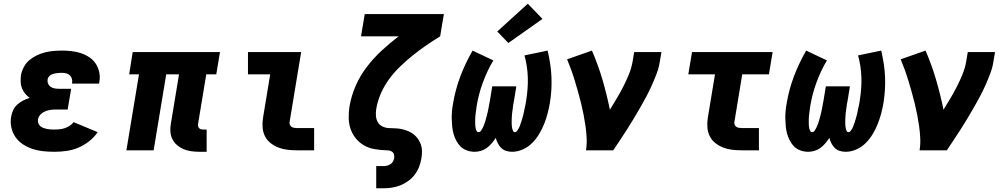

<svg xmlns="http://www.w3.org/2000/svg" viewBox="-20 -811 5440 1036"><path d="M275 8Q244 8 214 5Q184 2 156.5 -7Q129 -16 105 -31.5Q81 -47 64.5 -70Q48 -93 41.5 -122Q35 -151 40 -181Q43 -199 51 -216.5Q59 -234 73.5 -247Q88 -260 105 -268.5Q122 -277 140 -283Q126 -293 115.5 -306Q105 -319 98.5 -335Q92 -351 91.5 -369Q91 -387 93 -405Q97 -427 108.5 -449Q120 -471 138.5 -486.5Q157 -502 179 -512.5Q201 -523 223.5 -528.5Q246 -534 269 -536Q292 -538 315 -538Q341 -538 367 -535Q393 -532 417 -524Q441 -516 462 -502Q483 -488 496.5 -467.5Q510 -447 515.5 -421.5Q521 -396 516 -369Q516 -367 515.5 -364.5Q515 -362 515 -360H369Q369 -361 369 -361.5Q369 -362 369 -363Q371 -375 368 -386Q365 -397 357 -404.5Q349 -412 338 -415Q327 -418 315 -418Q307 -418 299.5 -417.5Q292 -417 284.5 -416Q277 -415 269.5 -413Q262 -411 255 -407Q248 -403 243 -396.5Q238 -390 237 -383Q235 -371 239.5 -360Q244 -349 253.5 -342.5Q263 -336 274.5 -334Q286 -332 299 -332H364L345 -220H280Q266 -220 251.5 -218Q237 -216 223 -210Q209 -204 198 -192.5Q187 -181 185 -166Q183 -156 186.5 -146.5Q190 -137 197.5 -130.5Q205 -124 214.5 -120.5Q224 -117 234 -115Q244 -113 254 -112.5Q264 -112 275 -112Q288 -112 302 -113.5Q316 -115 329.5 -119.5Q343 -124 355.5 -132Q368 -140 377 -152L507 -98Q488 -70 460.5 -48.5Q433 -27 402 -14Q371 -1 338.5 3.5Q306 8 275 8Z M1056 8Q1034 8 1012 5Q990 2 971 -6Q952 -14 936 -27.5Q920 -41 910.5 -59.5Q901 -78 899.5 -100Q898 -122 902 -144L946 -410H877L809 0H662L730 -410H677L696 -530H1167L1147 -410H1093L1049 -144Q1048 -137 1049 -131Q1050 -125 1053.5 -120.5Q1057 -116 1063 -114Q1069 -112 1076 -112H1095V8Z M1582 0Q1556 0 1530.5 -3Q1505 -6 1482 -15Q1459 -24 1440 -39Q1421 -54 1410 -75.5Q1399 -97 1397 -123Q1395 -149 1399 -174L1438 -410H1318V-530H1605L1543 -155Q1541 -147 1543.5 -139.5Q1546 -132 1552 -127.5Q1558 -123 1566 -121.5Q1574 -120 1582 -120H1675V0Z M2010 205V85H2048Q2058 85 2067.5 83Q2077 81 2086 75.5Q2095 70 2100 61Q2105 52 2107 43Q2108 34 2106.5 25Q2105 16 2098.5 10Q2092 4 2083.5 2Q2075 0 2065 0Q2034 -1 2003 -6Q1972 -11 1946 -25.5Q1920 -40 1901 -63Q1882 -86 1872 -114.5Q1862 -143 1861.5 -175Q1861 -207 1866 -238Q1866 -239 1866.5 -240.5Q1867 -242 1867 -243Q1877 -298 1900.5 -351Q1924 -404 1960 -451Q1996 -498 2040 -538.5Q2084 -579 2131 -615H1928L1948 -735H2375L2355 -615Q2316 -591 2279 -565.5Q2242 -540 2206.5 -511.5Q2171 -483 2138 -451Q2105 -419 2078.5 -382.5Q2052 -346 2034.5 -305.5Q2017 -265 2010 -222Q2007 -204 2008.5 -185.5Q2010 -167 2018.5 -152Q2027 -137 2043 -129Q2059 -121 2077 -120Q2095 -119 2113.5 -118.5Q2132 -118 2149.5 -114Q2167 -110 2183.5 -103Q2200 -96 2213 -85.5Q2226 -75 2236 -60.5Q2246 -46 2251.5 -29.5Q2257 -13 2257 5.5Q2257 24 2254 43Q2250 66 2241.5 88.5Q2233 111 2218.5 130.5Q2204 150 2183.5 165Q2163 180 2140.5 189Q2118 198 2094.5 201.5Q2071 205 2048 205Z M2541 8Q2520 8 2500 1Q2480 -6 2466 -19.5Q2452 -33 2442.5 -51Q2433 -69 2427.5 -88Q2422 -107 2420 -127.5Q2418 -148 2417.5 -169.5Q2417 -191 2419 -212.5Q2421 -234 2425 -255Q2431 -291 2441 -328Q2451 -365 2464.5 -400.5Q2478 -436 2494.5 -470.5Q2511 -505 2530 -538L2642 -485Q2625 -457 2611 -427Q2597 -397 2585.5 -366Q2574 -335 2565.5 -302.5Q2557 -270 2552 -239Q2551 -231 2550 -223.5Q2549 -216 2548 -208.5Q2547 -201 2546 -193.5Q2545 -186 2544.5 -178.5Q2544 -171 2544 -163.5Q2544 -156 2544 -148.5Q2544 -141 2544.5 -133.5Q2545 -126 2546.5 -119Q2548 -112 2551.5 -105Q2555 -98 2562 -98Q2570 -98 2575 -105Q2580 -112 2583.5 -119Q2587 -126 2590 -133Q2593 -140 2595.5 -147.5Q2598 -155 2600 -162Q2602 -169 2604 -176.5Q2606 -184 2608 -191.5Q2610 -199 2611.5 -206Q2613 -213 2614.5 -220.5Q2616 -228 2617.5 -235.5Q2619 -243 2620 -250.5Q2621 -258 2623 -265L2636 -345H2766L2753 -265Q2751 -258 2750 -250.5Q2749 -243 2748 -235.5Q2747 -228 2746 -220.5Q2745 -213 2744 -206Q2743 -199 2742.5 -191.5Q2742 -184 2741.5 -176.5Q2741 -169 2741 -161.5Q2741 -154 2741 -147Q2741 -140 2741.5 -133Q2742 -126 2743.5 -119Q2745 -112 2748 -105Q2751 -98 2758 -98Q2765 -98 2769.5 -104Q2774 -110 2777.5 -116Q2781 -122 2783.5 -128Q2786 -134 2788 -140.5Q2790 -147 2792.5 -153.5Q2795 -160 2796.5 -166Q2798 -172 2800 -178.5Q2802 -185 2803.5 -191.5Q2805 -198 2806.5 -204.5Q2808 -211 2809 -217Q2810 -223 2811.5 -229.5Q2813 -236 2814.5 -242.5Q2816 -249 2817 -255.5Q2818 -262 2819 -268Q2824 -299 2826.5 -330.5Q2829 -362 2828 -393Q2827 -424 2822.5 -453.5Q2818 -483 2810 -512L2935 -538Q2943 -503 2948.5 -468Q2954 -433 2955.5 -397.5Q2957 -362 2955 -327Q2953 -292 2947 -255Q2942 -226 2934.5 -198Q2927 -170 2916 -142Q2905 -114 2889 -87.5Q2873 -61 2851 -39Q2829 -17 2800.5 -4.5Q2772 8 2743 8Q2726 8 2710.5 3Q2695 -2 2684 -13Q2673 -24 2666 -38Q2659 -52 2655 -67Q2645 -52 2633.5 -38Q2622 -24 2607 -13Q2592 -2 2575 3Q2558 8 2541 8ZM2723 -579 2663 -641 2828 -791 2907 -709Z M3142 0Q3147 -32 3145.5 -65Q3144 -98 3139.5 -129.5Q3135 -161 3129 -192Q3123 -223 3115.5 -253.5Q3108 -284 3099.5 -314Q3091 -344 3082 -374Q3073 -404 3062.5 -433Q3052 -462 3040 -491L3174 -538Q3207 -462 3230.5 -382Q3254 -302 3271 -219Q3290 -250 3308.5 -281Q3327 -312 3343.5 -344.5Q3360 -377 3373.5 -410Q3387 -443 3393 -477L3402 -530H3549L3540 -477Q3535 -445 3523 -413.5Q3511 -382 3497.5 -351.5Q3484 -321 3468 -291Q3452 -261 3435 -231.5Q3418 -202 3400.5 -172.5Q3383 -143 3364.5 -114.5Q3346 -86 3327 -57Q3308 -28 3289 0Z M3982 0Q3956 0 3930.5 -3Q3905 -6 3882 -15Q3859 -24 3840 -39Q3821 -54 3810 -75.5Q3799 -97 3797 -123Q3795 -149 3799 -174L3838 -410H3694L3714 -530H4149L4129 -410H3985L3943 -155Q3941 -147 3943.5 -139.5Q3946 -132 3952 -127.5Q3958 -123 3966 -121.5Q3974 -120 3982 -120H4075V0Z M4341 8Q4320 8 4300 1Q4280 -6 4266 -19.5Q4252 -33 4242.5 -51Q4233 -69 4227.5 -88Q4222 -107 4220 -127.5Q4218 -148 4217.5 -169.5Q4217 -191 4219 -212.5Q4221 -234 4225 -255Q4231 -291 4241 -328Q4251 -365 4264.5 -400.5Q4278 -436 4294.5 -470.5Q4311 -505 4330 -538L4442 -485Q4425 -457 4411 -427Q4397 -397 4385.5 -366Q4374 -335 4365.5 -302.5Q4357 -270 4352 -239Q4351 -231 4350 -223.5Q4349 -216 4348 -208.5Q4347 -201 4346 -193.5Q4345 -186 4344.5 -178.5Q4344 -171 4344 -163.5Q4344 -156 4344 -148.5Q4344 -141 4344.5 -133.5Q4345 -126 4346.5 -119Q4348 -112 4351.5 -105Q4355 -98 4362 -98Q4370 -98 4375 -105Q4380 -112 4383.5 -119Q4387 -126 4390 -133Q4393 -140 4395.5 -147.5Q4398 -155 4400 -162Q4402 -169 4404 -176.5Q4406 -184 4408 -191.5Q4410 -199 4411.5 -206Q4413 -213 4414.5 -220.5Q4416 -228 4417.5 -235.5Q4419 -243 4420 -250.5Q4421 -258 4423 -265L4436 -345H4566L4553 -265Q4551 -258 4550 -250.5Q4549 -243 4548 -235.5Q4547 -228 4546 -220.5Q4545 -213 4544 -206Q4543 -199 4542.5 -191.5Q4542 -184 4541.5 -176.5Q4541 -169 4541 -161.5Q4541 -154 4541 -147Q4541 -140 4541.5 -133Q4542 -126 4543.5 -119Q4545 -112 4548 -105Q4551 -98 4558 -98Q4565 -98 4569.5 -104Q4574 -110 4577.5 -116Q4581 -122 4583.5 -128Q4586 -134 4588 -140.5Q4590 -147 4592.5 -153.5Q4595 -160 4596.5 -166Q4598 -172 4600 -178.5Q4602 -185 4603.5 -191.5Q4605 -198 4606.5 -204.5Q4608 -211 4609 -217Q4610 -223 4611.5 -229.5Q4613 -236 4614.5 -242.5Q4616 -249 4617 -255.5Q4618 -262 4619 -268Q4624 -299 4626.5 -330.5Q4629 -362 4628 -393Q4627 -424 4622.5 -453.5Q4618 -483 4610 -512L4735 -538Q4743 -503 4748.5 -468Q4754 -433 4755.5 -397.5Q4757 -362 4755 -327Q4753 -292 4747 -255Q4742 -226 4734.5 -198Q4727 -170 4716 -142Q4705 -114 4689 -87.5Q4673 -61 4651 -39Q4629 -17 4600.5 -4.5Q4572 8 4543 8Q4526 8 4510.5 3Q4495 -2 4484 -13Q4473 -24 4466 -38Q4459 -52 4455 -67Q4445 -52 4433.5 -38Q4422 -24 4407 -13Q4392 -2 4375 3Q4358 8 4341 8Z M4942 0Q4947 -32 4945.5 -65Q4944 -98 4939.5 -129.5Q4935 -161 4929 -192Q4923 -223 4915.5 -253.5Q4908 -284 4899.5 -314Q4891 -344 4882 -374Q4873 -404 4862.5 -433Q4852 -462 4840 -491L4974 -538Q5007 -462 5030.5 -382Q5054 -302 5071 -219Q5090 -250 5108.5 -281Q5127 -312 5143.5 -344.5Q5160 -377 5173.5 -410Q5187 -443 5193 -477L5202 -530H5349L5340 -477Q5335 -445 5323 -413.5Q5311 -382 5297.5 -351.5Q5284 -321 5268 -291Q5252 -261 5235 -231.5Q5218 -202 5200.5 -172.5Q5183 -143 5164.5 -114.5Q5146 -86 5127 -57Q5108 -28 5089 0Z"/></svg>

Font: Iosevka Curly Slab HvEx
Style: Italic
Weight: 900
Width: 7
Italic angle: -9°
Monospace: yes
Designer: Belleve Invis
Foundry: Belleve Invis
Version: Version 11.1.0; ttfautohint (v1.8.3)